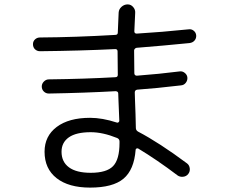

<svg xmlns="http://www.w3.org/2000/svg" viewBox="-20 -813 1040 873"><path d="M392.6 -27.3Q464.8 -27.3 494.1 -57.6Q523.4 -87.9 523.4 -163.1V-169.9Q523.4 -180.7 512.7 -185.5Q447.3 -211.9 392.6 -211.9Q326.2 -211.9 293 -188.5Q259.8 -165 259.8 -123Q259.8 -77.1 293.5 -52.2Q327.1 -27.3 392.6 -27.3ZM162.1 -580.1Q148.4 -580.1 139.2 -588.9Q129.9 -597.7 129.9 -612.3Q129.9 -625 139.2 -633.8Q148.4 -642.6 162.1 -642.6Q322.3 -643.6 503.9 -654.3Q515.6 -654.3 515.6 -665Q517.6 -726.6 519.5 -755.9Q520.5 -771.5 532.7 -782.2Q544.9 -793 560.5 -793Q575.2 -793 585.4 -781.2Q595.7 -769.5 594.7 -754.9Q592.8 -726.6 590.8 -670.9Q590.8 -660.2 601.6 -660.2Q714.8 -667 837.9 -679.7Q850.6 -681.6 860.8 -673.3Q871.1 -665 872.1 -651.9Q873 -638.7 864.7 -628.9Q856.4 -619.1 841.8 -617.2Q724.6 -605.5 601.6 -595.7Q597.7 -595.7 593.8 -591.8Q589.8 -587.9 589.8 -584Q589.8 -514.6 590.8 -480.5Q590.8 -469.7 601.6 -468.8Q705.1 -476.6 796.9 -488.3Q809.6 -490.2 820.3 -481.4Q831.1 -472.7 832 -460Q833 -447.3 824.7 -436.5Q816.4 -425.8 802.7 -424.8Q687.5 -411.1 603.5 -405.3Q592.8 -403.3 592.8 -392.6Q592.8 -387.7 593.3 -376Q593.8 -364.3 593.8 -359.4Q594.7 -335.9 596.2 -293.5Q597.7 -251 597.7 -231.4Q597.7 -220.7 607.4 -214.8Q704.1 -164.1 830.1 -70.3Q840.8 -62.5 842.8 -47.9Q844.7 -33.2 835.9 -22Q827.1 -10.7 812.5 -9.3Q797.9 -7.8 787.1 -15.6Q694.3 -85.9 608.4 -137.7Q604.5 -139.6 600.6 -137.7Q596.7 -135.7 596.7 -131.8Q589.8 -41 541.5 -0.5Q493.2 40 389.6 40Q292 40 237.3 -2.9Q182.6 -45.9 182.6 -123Q182.6 -194.3 237.8 -235.8Q293 -277.3 389.6 -277.3Q445.3 -277.3 510.7 -255.9Q514.6 -253.9 518.6 -256.8Q522.5 -259.8 522.5 -263.7Q521.5 -294.9 518.6 -359.4Q518.6 -364.3 518.1 -373.5Q517.6 -382.8 517.6 -387.7Q517.6 -397.5 505.9 -398.4Q366.2 -390.6 202.1 -387.7Q188.5 -387.7 179.2 -397Q169.9 -406.2 169.9 -419.9Q169.9 -432.6 179.7 -442.4Q189.5 -452.1 202.1 -452.1Q365.2 -454.1 503.9 -461.9Q515.6 -461.9 515.6 -472.7Q514.6 -507.8 514.6 -579.1Q514.6 -589.8 503.9 -589.8Q344.7 -582 162.1 -580.1Z"/></svg>

Font: Rounded-X Mgen+ 2m regular
Style: Regular
Weight: 400
Designer: [Source Han Sans]
Ryoko NISHIZUKA  (kana & ideographs); Paul D. Hunt (Latin, Greek & Cyrillic); Wenlong ZHANG  (bopomofo
Version: Version 1.059.20150602